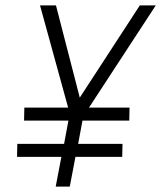

<svg xmlns="http://www.w3.org/2000/svg" viewBox="-20 -690 596 710"><path d="M186 0 207 -110H43L44 -158H217L233 -244H69L70 -292H232L128 -670H187L275 -329L497 -670H556L309 -292H459L458 -244H285L269 -158H433L432 -110H259L238 0Z"/></svg>

Font: Lode Dark Term
Style: Italic
Weight: 400
Italic angle: -11°
Monospace: yes
Designer: Belleve Invis
Foundry: Belleve Invis
Version: Version 29.2.0